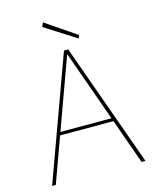

<svg xmlns="http://www.w3.org/2000/svg" viewBox="-128 -966 855 1053"><g transform="rotate(-15 299.5 -439.5)"><path d="M35 0 290 -700H314L565 0H543L302 -677L56 0ZM134 -256 143 -274H459L468 -256ZM385 -743 208 -856 219 -879 392 -761Z"/></g></svg>

Font: DM Sans 11pt Thin
Style: Regular
Weight: 250
Version: Version 4.004;gftools[0.9.30]